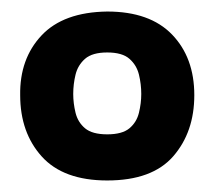

<svg xmlns="http://www.w3.org/2000/svg" viewBox="-20 -728 372 333"><path d="M166 -415Q90 -415 52.5 -456.5Q15 -498 15 -563Q14 -626 52 -666.5Q90 -707 166 -708Q240 -708 278.5 -668Q317 -628 317 -563Q317 -499 280.5 -457Q244 -415 166 -415ZM166 -495Q192 -495 204.5 -505.5Q217 -516 221 -532.5Q225 -549 225 -565Q225 -582 221 -598.5Q217 -615 204.5 -626Q192 -637 166 -637Q140 -637 127.5 -626Q115 -615 111 -598.5Q107 -582 107 -565Q107 -549 111 -532.5Q115 -516 127.5 -505.5Q140 -495 166 -495Z"/></svg>

Font: Darker Grotesque Light Black
Style: Regular
Weight: 900
Version: Version 1.000;gftools[0.9.28]